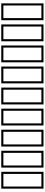

<svg xmlns="http://www.w3.org/2000/svg" viewBox="1141 -1847 706 3028"><g transform="rotate(90 1494.0 -333.0)"><path d="M33.2 0V-666H298.8V0ZM66.4 -33.2H265.6V-632.8H66.4Z M365.2 0V-666H630.9V0ZM398.4 -33.2H597.7V-632.8H398.4Z M697.3 0V-666H962.9V0ZM730.5 -33.2H929.7V-632.8H730.5Z M1029.3 0V-666H1294.9V0ZM1062.5 -33.2H1261.7V-632.8H1062.5Z M1361.3 0V-666H1627V0ZM1394.5 -33.2H1593.8V-632.8H1394.5Z M1693.4 0V-666H1959V0ZM1726.6 -33.2H1925.8V-632.8H1726.6Z M2025.4 0V-666H2291V0ZM2058.6 -33.2H2257.8V-632.8H2058.6Z M2357.4 0V-666H2623V0ZM2390.6 -33.2H2589.8V-632.8H2390.6Z M2689.5 0V-666H2955.1V0ZM2722.7 -33.2H2921.9V-632.8H2722.7Z"/></g></svg>

Font: Crimson Text
Style: Bold
Weight: 700
Designer: Sebastian Kosch
Foundry: Sebastian Kosch
Version: Version 1.100